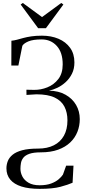

<svg xmlns="http://www.w3.org/2000/svg" viewBox="-20 -984 560 1254"><path d="M239 249.5Q168.5 249.5 120.2 234.2Q72 219 47 189Q22 159 22 115.5Q22 91 31 68Q40 45 62.5 26.5Q85 8 125.5 -2.8Q166 -13.5 228.5 -13.5Q288.5 -13.5 331.5 -35Q374.5 -56.5 397.5 -97.8Q420.5 -139 420.5 -198Q420.5 -249 401 -287.2Q381.5 -325.5 337.2 -346.8Q293 -368 217.5 -368L153 -364L152.5 -398L203.5 -397Q246.5 -396.5 289.2 -413.5Q332 -430.5 360.8 -467.5Q389.5 -504.5 389.5 -563.5Q389.5 -641.5 350.8 -684Q312 -726.5 252 -726.5Q196 -726.5 165.8 -713.8Q135.5 -701 126 -685L100 -556H54L54.5 -718Q72 -719.5 90.8 -724.5Q109.5 -729.5 132 -735.8Q154.5 -742 184.5 -746.5Q214.5 -751 254.5 -751Q314 -751 362 -730.8Q410 -710.5 438 -671.5Q466 -632.5 466 -576Q466 -534.5 450 -502.5Q434 -470.5 408.8 -447.5Q383.5 -424.5 354.8 -410.8Q326 -397 300 -392Q363.5 -390.5 408.2 -365.2Q453 -340 477 -298.5Q501 -257 501 -206Q501 -162 485.5 -122.8Q470 -83.5 438.5 -53.5Q407 -23.5 359.2 -6.2Q311.5 11 246.5 11Q198.5 11 171.5 20.8Q144.5 30.5 132.2 46.5Q120 62.5 116.8 81.2Q113.5 100 113.5 118.5Q113.5 144 126.2 168.8Q139 193.5 166.8 209.8Q194.5 226 239 226Q283.5 226 314 214.5Q344.5 203 363.2 186.8Q382 170.5 391 156.5L412 98H460L454 209.5Q425 222.5 374.8 236Q324.5 249.5 239 249.5ZM229 -800 115 -954.5 129 -964.5 254.5 -872.5 380 -964.5 394 -954.5 280 -800Z"/></svg>

Font: Merriweather 144pt Light
Style: Regular
Weight: 300
Version: Version 2.100